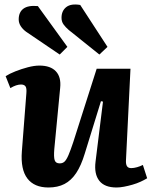

<svg xmlns="http://www.w3.org/2000/svg" viewBox="-20 -818 674 852"><path d="M5 -480Q22 -491 48.5 -501.5Q75 -512 103.5 -519.5Q132 -527 155 -527Q204 -527 228 -501.5Q252 -476 247 -428L221 -157Q218 -122 222.5 -107.5Q227 -93 245 -93Q258 -93 266.5 -101Q275 -109 284 -130Q293 -151 305 -187L409 -513H559L539 -107Q538 -89 543.5 -80.5Q549 -72 562 -72Q574 -72 588 -76Q602 -80 614 -86L633 -27Q620 -19 603.5 -11.5Q587 -4 568 1.5Q549 7 530.5 10.5Q512 14 497 14Q444 14 420.5 -16Q397 -46 404 -101L437 -367L428 -369L356 -136Q340 -83 318 -50Q296 -17 266 -1.5Q236 14 195 14Q132 14 101.5 -26Q71 -66 77 -146L97 -404Q99 -427 93 -435Q87 -443 73 -443Q63 -443 51 -439Q39 -435 26 -427ZM285 -685Q271 -697 262 -709.5Q253 -722 253 -739Q253 -770 274 -786.5Q295 -803 336 -796L457 -610L421 -576ZM96 -677Q81 -688 72 -702Q63 -716 63 -732Q63 -764 84 -779.5Q105 -795 148 -791L279 -610L245 -576Z"/></svg>

Font: Literata 18pt
Style: Bold Italic
Weight: 700
Italic angle: -2°
Designer: Latin by Veronika Burian and Jose Scaglione. Greek by Irene Vlachou. Cyrillic by Vera Evstafieva
Foundry: TypeTogether
Version: Version 3.103;gftools[0.9.29]